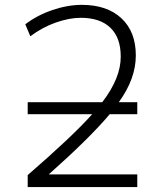

<svg xmlns="http://www.w3.org/2000/svg" viewBox="-20 -761 656 782"><path d="M92.8 -295.9V-344.7H396.5Q472.7 -444.3 471.7 -531.2Q471.7 -607.4 429.7 -647.9Q387.7 -688.5 308.6 -688.5Q262.7 -688.5 208 -669.4Q153.3 -650.4 103.5 -613.3L83 -662.1Q131.8 -699.2 193.8 -720.2Q255.9 -741.2 313.5 -741.2Q416 -741.2 474.6 -686.5Q533.2 -631.8 533.2 -535.2Q533.2 -440.4 463.9 -344.7H539.1V-295.9H426.8Q347.7 -201.2 178.7 -50.8H539.1V1H92.8V-47.9Q274.4 -205.1 355.5 -295.9Z"/></svg>

Font: Gen Shin Gothic Light
Style: Regular
Weight: 200
Designer: [Source Han Sans]
Ryoko NISHIZUKA  (kana & ideographs); Paul D. Hunt (Latin, Greek & Cyrillic); Wenlong ZHANG  (bopomofo
Version: Version 1.002.20150607